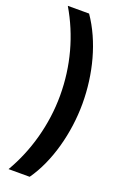

<svg xmlns="http://www.w3.org/2000/svg" viewBox="-193 -855 742 1154"><g transform="rotate(20 177.5 -278.0)"><path d="M311 -277C311 -464 262 -657 163 -800H27C119 -644 168 -465 168 -277C168 -90 116 94 28 244H163C259 109 311 -91 311 -277Z"/></g></svg>

Font: Noto Sans Malayalam Condensed ExtraBold
Style: Regular
Weight: 800
Width: 3
Designer: Jelle Bosma - Monotype Design Team
Foundry: Monotype Imaging Inc.
Version: Version 2.104